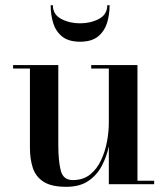

<svg xmlns="http://www.w3.org/2000/svg" viewBox="-20 -711 645 741"><path d="M184 -691Q184 -655 216.2 -638Q248.5 -621 289 -621Q329.5 -621 361.8 -638Q394 -655 394 -691H403Q403 -653.5 392.8 -621.5Q382.5 -589.5 357.8 -569.8Q333 -550 289 -550Q245 -550 220.2 -569.8Q195.5 -589.5 185.5 -621.5Q175.5 -653.5 175.5 -691ZM205 -460V-152.5Q205 -89.5 214.5 -52.8Q224 -16 261 -16Q301 -16 327.8 -37.5Q354.5 -59 370.2 -93Q386 -127 393 -165Q400 -203 400 -236.5V-446.5H332V-460H510.5V-13.5H575V0H400V-146.5Q392 -107.5 373.2 -71.5Q354.5 -35.5 321.2 -12.8Q288 10 235.5 10Q178 10 147.8 -9.8Q117.5 -29.5 106.5 -63.5Q95.5 -97.5 95.5 -141V-446.5H30.5V-460Z"/></svg>

Font: Bodoni* 16 Medium
Style: Regular
Weight: 500
Version: Version 2.2